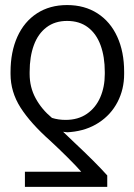

<svg xmlns="http://www.w3.org/2000/svg" viewBox="-20 -558 529 756"><path d="M78.1 177.7V118.2H299.8Q281.7 97.2 246.8 62.5Q211.9 27.8 178.7 -2.9Q100.1 -72.8 60.8 -134.5Q21.5 -196.3 21.5 -266.6V-274.4Q21.5 -353.5 48.3 -413.1Q75.2 -472.7 125.5 -505.4Q175.8 -538.1 244.1 -538.1Q313 -538.1 363.8 -505.4Q414.6 -472.7 441.7 -413.3Q468.8 -354 468.8 -275.4V-266.6Q468.8 -206.5 442.9 -156.5Q417 -106.4 369.1 -75.2Q321.3 -43.9 257.8 -38.1L245.1 -37.1Q242.2 -37.1 228.5 -39.1Q242.2 -25.4 271.5 2Q357.4 82.5 402.3 132.8V177.7ZM244.1 -475.6Q196.3 -475.6 163.1 -450.4Q129.9 -425.3 113.3 -380.1Q96.7 -335 96.7 -274.4V-266.6Q96.7 -214.4 120.4 -170.9Q144 -127.4 184.6 -93.8Q209.5 -85.9 238.3 -85.9Q287.6 -85.9 322.3 -109.9Q356.9 -133.8 374.8 -174.8Q392.6 -215.8 392.6 -266.6V-274.4Q392.6 -334.5 376 -379.9Q359.4 -425.3 326.2 -450.4Q293 -475.6 244.1 -475.6Z"/></svg>

Font: Pretendard GOV Light
Style: Regular
Weight: 300
Designer: Base glyphs from Inter by Rasmus Andersson; Hangeul glyphs from Noto Sans CJK(Source Han Sans) by Jang Soo-young and Kan
Foundry: Kil Hyung-jin
Version: Version 1.309